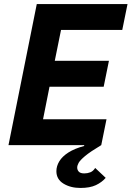

<svg xmlns="http://www.w3.org/2000/svg" viewBox="-20 -718 651 950"><path d="M22 0 162 -698H611L585 -570H282L251 -417H519L493 -289H225L193 -128H507L481 0Q426 33 401 54Q376 75 369 88Q362 101 362 111Q362 123 370 131.5Q378 140 397 140Q413 140 427 134.5Q441 129 451 113L503 162Q484 184 454.5 198Q425 212 378 212Q329 212 294 190.5Q259 169 259 129Q259 104 273.5 80Q288 56 318.5 36.5Q349 17 397 4L396 0Z"/></svg>

Font: IBM Plex Sans
Style: Italic
Weight: 400
Italic angle: -11.31°
Designer: Mike Abbink, Paul van der Laan, Pieter van Rosmalen
Foundry: Bold Monday
Version: Version 3.201